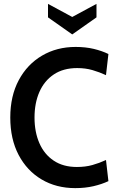

<svg xmlns="http://www.w3.org/2000/svg" viewBox="-20 -956 608 990"><path d="M368 14Q270 14 194.5 -30.8Q119 -75.5 76 -157.2Q33 -239 33 -350Q33 -461 76.8 -542.8Q120.5 -624.5 196.8 -669.2Q273 -714 370 -714Q421 -714 463.8 -703.8Q506.5 -693.5 539 -677.5L526.5 -568.5Q493 -584 457 -594.5Q421 -605 378 -605Q306.5 -605 257.5 -572.2Q208.5 -539.5 183.2 -482Q158 -424.5 158 -350Q158 -275.5 183 -218Q208 -160.5 256.8 -127.8Q305.5 -95 376.5 -95Q420.5 -95 456.2 -105Q492 -115 526.5 -131L539 -22Q505 -6 462 4Q419 14 368 14ZM227.5 -936V-866.5L352.5 -778.5L477.5 -866.5V-936L352.5 -868.5Z"/></svg>

Font: Cabin SemiCondensed SemiBold
Style: Regular
Weight: 600
Width: 4
Designer: Pablo Impallari
Foundry: Pablo Impallari. http://www.impallari.com Igino Marini. http://www.ikern.com
Version: Version 3.001